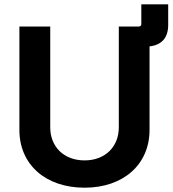

<svg xmlns="http://www.w3.org/2000/svg" viewBox="-20 -849 790 879"><path d="M367.2 10.3C545.4 10.3 664.6 -96.7 664.6 -253.9V-636.7C716.8 -642.1 750 -673.3 750 -734.4V-829.1H627V-739.3C627 -731.9 622.6 -727.5 615.2 -727.5H523.9V-265.6C523.9 -178.2 462.4 -114.7 367.2 -114.7C271.5 -114.7 210 -178.2 210 -265.6V-727.5H68.8V-253.9C68.8 -96.7 187.5 10.3 367.2 10.3Z"/></svg>

Font: Raveo SemiBold
Style: Regular
Weight: 600
Designer: Jakub Foglar, Rasmus Andersson (Inter)
Foundry: Jakubfoglar.com
Version: Version 1.100;Glyphs 3.2.3 (3260)